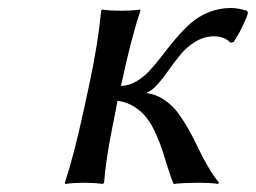

<svg xmlns="http://www.w3.org/2000/svg" viewBox="-20 -457 640 480"><path d="M189 -180.2 204.1 -250Q225.6 -351.1 232.9 -430.2L235.8 -433.1Q252.9 -430.2 282.2 -430.2Q310.5 -430.2 330.1 -433.1L331.1 -430.2Q307.1 -358.4 284.2 -250L282.2 -242.2Q302.7 -242.7 321.5 -253.9Q340.3 -265.1 355.7 -282.2Q371.1 -299.3 387 -320.1Q402.8 -340.8 420.2 -361.3Q437.5 -381.8 456.8 -398.9Q476.1 -416 502 -426.5Q527.8 -437 557.1 -437Q574.7 -437 597.2 -430.2L600.1 -425.8Q597.7 -415 586.9 -392.3Q576.2 -369.6 564 -352.1L556.2 -350.1Q541.5 -366.2 515.1 -366.2Q491.2 -366.2 469.7 -353.5Q448.2 -340.8 432.4 -321.8Q416.5 -302.7 402.8 -283.2Q389.2 -263.7 375 -247.3Q360.8 -231 348.1 -226.1L347.2 -224.1Q370.1 -221.2 390.1 -207.8Q410.2 -194.3 423.8 -176.3Q437.5 -158.2 451.2 -134Q464.8 -109.9 475.3 -87.4Q485.8 -64.9 500 -40.5Q514.2 -16.1 527.8 0L524.9 2.9Q511.7 0 474.1 0Q436.5 0 414.1 2.9Q407.7 -11.7 399.9 -36.6Q392.1 -61.5 386 -80.8Q379.9 -100.1 369.6 -122.8Q359.4 -145.5 347.4 -161.4Q335.4 -177.2 316.7 -189.5Q297.9 -201.7 273.9 -205.1L269 -180.2Q258.8 -127.9 255.1 -108.9Q251.5 -89.8 246.8 -58.3Q242.2 -26.9 240.2 0L236.8 2.9Q218.8 0 190.9 0Q161.1 0 143.1 2.9L142.1 0Q165 -69.3 189 -180.2Z"/></svg>

Font: Linear Smooth
Style: Italic
Weight: 400
Designer: Philipp H. Poll, Flanker
Foundry: Philipp H. Poll, reworked by Flanker
Version: Version 1.061 | FøM Fix